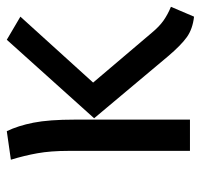

<svg xmlns="http://www.w3.org/2000/svg" viewBox="-33 -546 591 565"><g transform="rotate(-90 262.5 -263.5)"><path d="M193 -339V0H101V-357Q101 -410 94 -449Q87 -488 75 -527L159 -539Q175 -506 184 -460.5Q193 -415 193 -339ZM302 -285 448 -113Q467 -90 485 -77.5Q503 -65 525 -56L496 12Q460 8 436 -9Q412 -26 379 -65L197 -282L428 -539L496 -499Z"/></g></svg>

Font: Fira GO
Style: Regular
Weight: 400
Designer: Carrois Corporate
Foundry: Carrois Corporate GbR
Version: Version 0.300